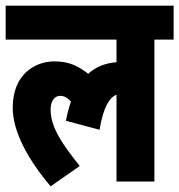

<svg xmlns="http://www.w3.org/2000/svg" viewBox="-20 -642 634 679"><path d="M0 -502H392V-422C353 -419 319 -406 292 -381C255 -410 222 -425 172 -425C107 -425 25 -382 25 -261C25 -177 78 -79 159 17L262 -55C202 -130 159 -191 159 -254C159 -280 169 -303 194 -303C207 -303 219 -296 231 -283C224 -263 218 -240 213 -215L332 -183C346 -265 367 -297 392 -307V0H526V-502H594V-622H0Z"/></svg>

Font: Noto Sans Devanagari UI ExtraCondensed ExtraBold
Style: Regular
Weight: 800
Width: 2
Designer: Jelle Bosma - Monotype Design Team
Foundry: Monotype Imaging Inc.
Version: Version 2.003